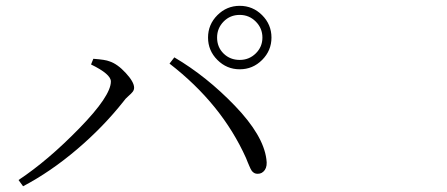

<svg xmlns="http://www.w3.org/2000/svg" viewBox="-20 -733 1540 662"><path d="M883.8 -526.4Q851.6 -494.1 806.6 -494.1Q761.7 -494.1 729.5 -526.4Q697.3 -558.6 697.3 -603.5Q697.3 -648.4 729.5 -680.7Q761.7 -712.9 806.6 -712.9Q851.6 -712.9 883.8 -680.7Q916 -648.4 916 -603.5Q916 -558.6 883.8 -526.4ZM806.6 -681.6Q773.4 -681.6 751 -658.7Q728.5 -635.7 728.5 -603.5Q728.5 -570.3 751 -548.3Q773.4 -526.4 806.6 -526.4Q838.9 -526.4 861.8 -548.8Q884.8 -571.3 884.8 -603.5Q884.8 -635.7 861.8 -658.7Q838.9 -681.6 806.6 -681.6ZM362.3 -452.1Q362.3 -477.5 293.9 -510.7L301.8 -530.3Q343.8 -527.3 357.4 -521.5Q384.8 -512.7 413.6 -481.4Q442.4 -450.2 442.4 -430.7Q442.4 -422.9 437.5 -416.5Q432.6 -410.2 422.4 -401.4Q412.1 -392.6 406.2 -383.8Q335.9 -294.9 245.1 -217.8Q154.3 -140.6 59.6 -90.8L43.9 -112.3Q145.5 -179.7 253.9 -291Q362.3 -402.3 362.3 -452.1ZM898.4 -184.6Q902.3 -160.2 893.1 -147Q883.8 -133.8 869.1 -133.8Q864.3 -133.8 860.8 -134.8Q857.4 -135.7 854 -138.2Q850.6 -140.6 848.6 -143.1Q846.7 -145.5 843.8 -151.4Q840.8 -157.2 839.4 -161.1Q837.9 -165 834 -173.8Q830.1 -182.6 828.1 -188.5Q744.1 -375 564.5 -513.7L581.1 -535.2Q692.4 -469.7 790 -368.2Q887.7 -266.6 898.4 -184.6Z"/></svg>

Font: Bpmf Zihi Serif Light
Style: Light
Weight: 300
Foundry: But Ko
Version: Version 1.320